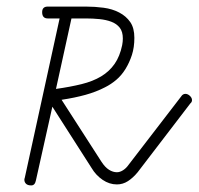

<svg xmlns="http://www.w3.org/2000/svg" viewBox="-20 -570 603 583"><path d="M288 -79Q299 -62 311 -54.5Q323 -47 335 -47Q344 -47 353.5 -53Q363 -59 370 -69L530 -277Q535 -285 543 -285Q550 -285 556.5 -279Q563 -273 563 -266Q563 -260 558 -256L398 -47Q384 -30 368.5 -20Q353 -10 335 -10Q312 -10 291.5 -24Q271 -38 258 -60L139 -246L89 -22Q86 -7 75 -7Q64 -7 59 -12Q54 -17 54 -24Q54 -28 55 -29L161 -514H125Q108 -514 108 -533Q108 -550 125 -550H241Q268 -550 294.5 -546.5Q321 -543 342 -532Q363 -521 375.5 -503Q388 -485 388 -455Q388 -426 380.5 -403Q373 -380 361 -360.5Q349 -341 333 -327.5Q317 -314 299 -305Q272 -291 239.5 -282Q207 -273 167 -267ZM197 -514 150 -300Q193 -306 227.5 -314.5Q262 -323 287 -338Q312 -353 328 -376Q344 -399 351 -433Q353 -444 353 -453Q353 -474 343.5 -486Q334 -498 318 -504Q302 -510 282 -512Q262 -514 241 -514Z"/></svg>

Font: Gruenewald VA
Style: Regular
Weight: 400
Designer: Peter Wiegel
Foundry: Peter Wiegel, nach dem Schriftentwurf von Dr. H. Gr¸newald
Version: Version 0.007